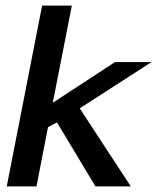

<svg xmlns="http://www.w3.org/2000/svg" viewBox="-20 -664 571 684"><path d="M4 0H110L151 -211L183 -228L320 0H446L264 -278L520 -443H390L168 -298L236 -644H130Z"/></svg>

Font: KpSans
Style: BoldItalic
Weight: 700
Italic angle: -11°
Version: Version 0.66